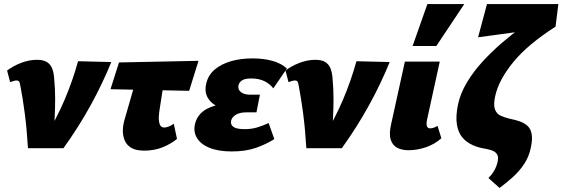

<svg xmlns="http://www.w3.org/2000/svg" viewBox="-20 -731 2774 947"><path d="M118 0Q115 -48 111 -91.5Q107 -135 102 -173Q97 -211 91.5 -245Q86 -279 80 -310Q78 -323 74.5 -328.5Q71 -334 61 -334Q55 -334 47 -331.5Q39 -329 30 -326L15 -383Q45 -406 84.5 -421Q124 -436 162 -436Q193 -436 210.5 -425.5Q228 -415 236.5 -395Q245 -375 247 -347Q252 -293 252 -245.5Q252 -198 249.5 -149Q247 -100 243 -42L197 -45Q257 -141 298 -237.5Q339 -334 365 -429L529 -425Q486 -319 427.5 -212.5Q369 -106 293 0Z M691 12Q651 12 628 -1.5Q605 -15 595 -38.5Q585 -62 586 -90.5Q587 -119 597 -150L673 -414H802L767 -190Q765 -178 763.5 -157Q762 -136 767.5 -119Q773 -102 790 -102Q801 -102 814 -107.5Q827 -113 837 -121L853 -46Q826 -23 784.5 -5.5Q743 12 691 12ZM525 -291 567 -423 959 -431 913 -283Z M1123 16Q1057 16 1013 -2Q969 -20 950.5 -52Q932 -84 943 -124Q958 -178 1016.5 -201.5Q1075 -225 1156 -225L1149 -185Q1100 -185 1061.5 -201.5Q1023 -218 1005 -248.5Q987 -279 998 -322Q1008 -362 1039.5 -388.5Q1071 -415 1119 -429Q1167 -443 1226 -443Q1279 -443 1323 -431Q1367 -419 1395 -393L1328 -295Q1313 -316 1285.5 -330Q1258 -344 1219 -344Q1187 -344 1173 -334Q1159 -324 1156 -310Q1154 -296 1160 -286Q1166 -276 1180 -270Q1194 -264 1215 -264H1262L1245 -177H1198Q1162 -177 1143 -165Q1124 -153 1120 -136Q1116 -116 1131.5 -105Q1147 -94 1187 -94Q1218 -94 1245 -101.5Q1272 -109 1305 -124L1333 -45Q1294 -20 1243 -2Q1192 16 1123 16Z M1491 0Q1488 -48 1484 -91.5Q1480 -135 1475 -173Q1470 -211 1464.5 -245Q1459 -279 1453 -310Q1451 -323 1447.5 -328.5Q1444 -334 1434 -334Q1428 -334 1420 -331.5Q1412 -329 1403 -326L1388 -383Q1418 -406 1457.5 -421Q1497 -436 1535 -436Q1566 -436 1583.5 -425.5Q1601 -415 1609.5 -395Q1618 -375 1620 -347Q1625 -293 1625 -245.5Q1625 -198 1622.5 -149Q1620 -100 1616 -42L1570 -45Q1630 -141 1671 -237.5Q1712 -334 1738 -429L1902 -425Q1859 -319 1800.5 -212.5Q1742 -106 1666 0Z M1994 10Q1964 10 1940.5 -1.5Q1917 -13 1907.5 -41Q1898 -69 1909 -118L1977 -427H2149L2086 -139Q2082 -120 2085.5 -109Q2089 -98 2102 -98Q2109 -98 2117.5 -100.5Q2126 -103 2138 -110L2157 -49Q2123 -19 2080 -4.5Q2037 10 1994 10ZM2015 -504 2088 -711H2270L2132 -504Z M2444 196 2389 147Q2408 128 2419 108Q2430 88 2435 64Q2438 48 2435 38Q2432 28 2424 21Q2416 14 2403.5 10Q2391 6 2376 3Q2341 -2 2311 -15.5Q2281 -29 2260.5 -53Q2240 -77 2233.5 -117Q2227 -157 2239 -216Q2251 -271 2283 -324.5Q2315 -378 2360 -427Q2405 -476 2455.5 -519.5Q2506 -563 2556 -599Q2606 -635 2648 -660L2719 -599Q2652 -556 2600 -512.5Q2548 -469 2512 -425Q2476 -381 2453.5 -339Q2431 -297 2422 -255Q2413 -213 2421.5 -191Q2430 -169 2450 -160Q2470 -151 2496 -145Q2522 -140 2544.5 -132Q2567 -124 2582.5 -109.5Q2598 -95 2602.5 -69Q2607 -43 2598 -2Q2589 42 2565.5 77.5Q2542 113 2510 142Q2478 171 2444 196ZM2338 -547 2382 -711H2734L2720 -599Z"/></svg>

Font: Ysabeau Infant Black
Style: Italic
Weight: 900
Italic angle: -12°
Designer: Christian Thalmann (Catharsis Fonts)
Version: Version 2.001;gftools[0.9.30]; featfreeze: ss01,ss02,lnum